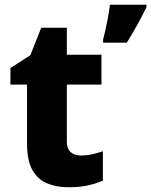

<svg xmlns="http://www.w3.org/2000/svg" viewBox="-20 -780 638 810"><path d="M321 -124Q346 -124 368.5 -129Q391 -134 414 -142V-18Q387 -6 352 2Q317 10 269 10Q218 10 178.5 -6.5Q139 -23 116.5 -63Q94 -103 94 -176V-423H24V-493L108 -547L154 -663H262V-549H408V-423H262V-182Q262 -153 278 -138.5Q294 -124 321 -124ZM598 -750Q581 -715 561 -678.5Q541 -642 515 -600H415V-613Q423 -643 431.5 -685.5Q440 -728 444 -760H598Z"/></svg>

Font: Noto Sans Malayalam ExtraBold
Style: Regular
Weight: 800
Designer: Jelle Bosma - Monotype Design Team
Foundry: Monotype Imaging Inc.
Version: Version 2.104; ttfautohint (v1.8.4.7-5d5b)